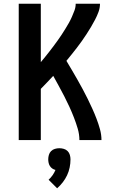

<svg xmlns="http://www.w3.org/2000/svg" viewBox="-20 -755 640 1035"><path d="M81 0V-735H200V-420Q212 -434 223.5 -448.5Q235 -463 246.5 -477.5Q258 -492 269 -507Q280 -522 291 -537Q302 -552 312 -567.5Q322 -583 332 -599Q342 -615 351 -631Q360 -647 367.5 -664Q375 -681 381.5 -698.5Q388 -716 388 -735H519Q519 -712 511 -690.5Q503 -669 492.5 -649Q482 -629 470.5 -609.5Q459 -590 446.5 -571Q434 -552 421 -533.5Q408 -515 394 -497Q380 -479 366 -461.5Q352 -444 338 -427Q353 -402 368 -376.5Q383 -351 397.5 -325.5Q412 -300 426 -274Q440 -248 453 -221.5Q466 -195 478 -168.5Q490 -142 500.5 -114.5Q511 -87 519 -58Q527 -29 527 0H408Q408 -31 399 -61.5Q390 -92 378.5 -121.5Q367 -151 354 -179.5Q341 -208 326.5 -236Q312 -264 297 -291.5Q282 -319 267 -346Q250 -328 233.5 -310.5Q217 -293 200 -276V0ZM288 260 242 214Q254 203 263.5 189.5Q273 176 279 161Q270 159 262 153.5Q254 148 249 140Q244 132 242 122.5Q240 113 240 104Q240 92 243.5 80Q247 68 255.5 59.5Q264 51 276 47.5Q288 44 300 44Q312 44 324 47.5Q336 51 344.5 59.5Q353 68 356.5 80Q360 92 360 104Q360 126 355.5 148Q351 170 341.5 190Q332 210 318.5 227.5Q305 245 288 260Z"/></svg>

Font: Zed Sans Extended
Style: Bold
Weight: 700
Width: 7
Designer: Belleve Invis
Foundry: Belleve Invis
Version: Version 1.0.0; ttfautohint (v1.8.4)